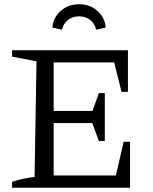

<svg xmlns="http://www.w3.org/2000/svg" viewBox="-20 -885 722 905"><path d="M563 -217H593V0H37V-28Q64 -37 90.5 -42.5Q117 -48 143 -51L152 -596L37 -618V-648H583V-452H553L518 -591H233V-362H416L446 -446H474V-220H446L415 -305H233V-58H526ZM353 -865Q405 -865 440 -833Q475 -801 478 -755L433 -745Q428 -772 406 -790Q384 -808 353 -808Q321 -808 299.5 -790Q278 -772 272 -745L227 -755Q230 -801 265.5 -833Q301 -865 353 -865Z"/></svg>

Font: Piazzolla
Style: Regular
Weight: 400
Designer: Juan Pablo del Peral
Foundry: Huerta Tipografica
Version: Version 1.330